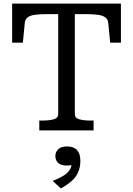

<svg xmlns="http://www.w3.org/2000/svg" viewBox="-20 -730 744 1075"><path d="M306 -91V-651H249Q203 -651 175 -647Q147 -643 134 -632Q121 -621 119 -603L108 -491H48V-710H657V-491H597L586 -603Q584 -621 570.5 -632Q557 -643 529 -647Q501 -651 456 -651H399V-91Q399 -69 424 -62Q449 -55 486 -55H504V0H200V-55H218Q255 -55 280.5 -62Q306 -69 306 -91ZM321 325 275 283Q306 271 330 257Q354 243 367.5 225Q381 207 381 184L395 189Q386 194 375 195.5Q364 197 355 197Q322 197 306 182.5Q290 168 290 144Q290 121 306 105.5Q322 90 356 90Q393 90 411.5 110.5Q430 131 430 170Q430 207 417 235.5Q404 264 379.5 285Q355 306 321 325Z"/></svg>

Font: Roboto Serif
Style: Regular
Weight: 400
Designer: Greg Gazdowicz
Foundry: Commercial Type
Version: Version 1.008